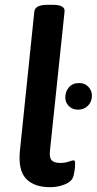

<svg xmlns="http://www.w3.org/2000/svg" viewBox="-20 -773 403 800"><path d="M189 7Q122 7 88.5 -28.5Q55 -64 63 -145L123 -725Q126 -753 179 -753H199Q252 -753 249 -725L188 -144Q185 -116 195.5 -105Q206 -94 231 -94Q250 -94 266 -99.5Q282 -105 286 -105Q293 -105 293 -94Q293 -91 292.5 -78Q292 -65 287 -43Q282 -18 252 -5.5Q222 7 189 7ZM304 -316Q282 -316 267 -331Q252 -346 252 -367Q252 -391 267 -409Q282 -427 311 -427Q333 -427 348 -411.5Q363 -396 363 -375Q363 -349 346.5 -332.5Q330 -316 304 -316Z"/></svg>

Font: Asap Semi Expanded Semi Expanded SemiBold
Style: Italic
Weight: 600
Width: 6
Italic angle: -6°
Designer: Pablo Cosgaya
Foundry: Omnibus-Type
Version: Version 3.001; ttfautohint (v1.8.4.7-5d5b)